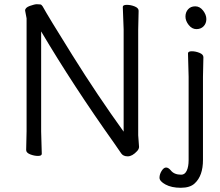

<svg xmlns="http://www.w3.org/2000/svg" viewBox="-20 -728 1044 910"><path d="M905.5 -698Q927 -698 942.5 -678Q958 -658 958 -637.5Q958 -617 945 -603.5Q932 -590 911 -590Q890 -590 874.5 -609.5Q859 -629 859 -649.5Q859 -670 871.5 -684Q884 -698 905.5 -698ZM944 -457 942 -364V30Q942 105 903 141Q881 162 837 162Q793 162 764.5 146.5Q736 131 736 114.5Q736 98 746 82Q756 66 767 66Q778 66 789 79Q805 100 839 100Q856 100 865 81Q874 62 874 31V-364L871 -475Q871 -485 889 -485Q907 -485 925.5 -477.5Q944 -470 944 -457ZM106 -641 99 -678Q99 -692 121.5 -700Q144 -708 154.5 -708Q165 -708 171 -707Q177 -706 182 -698Q207 -652 324.5 -464Q442 -276 566 -104V-589L562 -695Q562 -705 581 -705Q600 -705 618.5 -697.5Q637 -690 637 -677L635 -588V-87L639 -32Q639 -22 630 -12Q607 13 585.5 13Q564 13 554.5 -1Q545 -15 520 -51Q328 -321 175 -579V-105L178 1Q178 11 160 11Q142 11 123 3.5Q104 -4 104 -17L106 -106Z"/></svg>

Font: LXGW WenKai Lite
Style: Regular
Weight: 400
Designer: LXGW / Fontworks Inc.
Foundry: LXGW / Fontworks Inc.
Version: Version 1.511; March 25, 2025